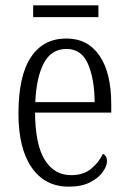

<svg xmlns="http://www.w3.org/2000/svg" viewBox="-20 -688 479 718"><path d="M237 10Q148 10 98.5 -61.5Q49 -133 49 -263Q49 -404 95.5 -474Q142 -544 228 -544Q308 -544 352 -480Q396 -416 396 -298V-267H111Q112 -147 147.5 -90Q183 -33 246 -33Q292 -33 321 -57Q350 -81 365 -113Q371 -110 375.5 -103.5Q380 -97 380 -85Q380 -67 364 -44.5Q348 -22 316.5 -6Q285 10 237 10ZM334 -306Q333 -395 308.5 -450Q284 -505 229 -505Q172 -505 144 -452Q116 -399 112 -306ZM104 -624V-668H348V-624Z"/></svg>

Font: Noto Serif Tamil Condensed Light
Style: Regular
Weight: 300
Width: 3
Designer: Indian Type Foundry, Tom Grace, and the Monotype Design Team
Foundry: Monotype Imaging Inc.
Version: Version 2.004; ttfautohint (v1.8.4.7-5d5b)